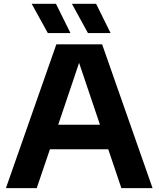

<svg xmlns="http://www.w3.org/2000/svg" viewBox="-20 -968 816 988"><path d="M10.5 0 270 -740H505.5L765 0H604.5L537 -200H237L169 0ZM279.5 -326H494.5L387 -644.5ZM432.5 -798 350 -948.5H474.5L549 -798ZM226 -798 143 -948.5H268L342.5 -798Z"/></svg>

Font: Encode Sans Semi Expanded
Style: Bold
Weight: 700
Width: 6
Designer: Multiple Designers
Foundry: Impallari Type
Version: Version 3.000; ttfautohint (v1.8.3) -l 8 -r 50 -G 200 -x 14 